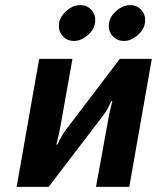

<svg xmlns="http://www.w3.org/2000/svg" viewBox="-20 -730 620 750"><path d="M133 -500H263L214 -225Q211 -209 206.5 -191Q202 -173 200 -165H204Q221 -201 239 -225L448 -500H573L485 0H355L405 -275Q409 -298 419 -335H415Q405 -313 399 -303Q393 -293 380 -275L170 0H45ZM210 -629Q210 -660 236.5 -685Q263 -710 294 -710Q319 -710 335.5 -693Q352 -676 352 -652Q352 -644 351 -640Q347 -613 321.5 -591.5Q296 -570 269 -570Q244 -570 227 -587Q210 -604 210 -629ZM405 -629Q405 -660 431.5 -685Q458 -710 489 -710Q514 -710 530.5 -693Q547 -676 547 -652Q547 -644 546 -640Q542 -613 516.5 -591.5Q491 -570 464 -570Q439 -570 422 -587Q405 -604 405 -629Z"/></svg>

Font: Scada
Style: Bold Italic
Weight: 700
Italic angle: -10°
Version: Version 4.000